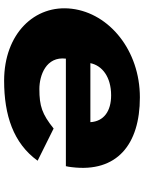

<svg xmlns="http://www.w3.org/2000/svg" viewBox="100 -802 719 960"><g transform="rotate(-90 460.0 -322.5)"><path d="M108.6 -353.1C106.4 -345.6 104.7 -331.9 103.6 -323.1C76 -98.1 216.7 16.9 452.6 16.9C687.1 16.9 872.7 -135.6 895.7 -323.1C918.6 -509.4 770.4 -661.9 536 -661.9C363.5 -661.9 223.3 -615.6 135.9 -494.4L296.9 -414.4C369 -471.9 408.5 -485.6 494.7 -485.6C562.7 -485.6 658.4 -451.9 646.3 -353.1ZM623.7 -230.6C611.9 -171.9 555 -126.9 462.7 -126.9C384.1 -126.9 332.6 -163.1 328.7 -230.6Z"/></g></svg>

Font: Hussar
Style: BdSuprExtOblOne
Weight: 700
Foundry: Cannot Into Space Fonts
Version: Version 2.00